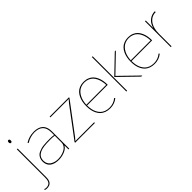

<svg xmlns="http://www.w3.org/2000/svg" viewBox="50 -1968 3306 3306"><g transform="rotate(-45 1703.0 -315.5)"><path d="M89.8 -629.9H108.9V68.8Q108.9 145 77.1 179.9Q45.4 214.8 -20 214.8Q-39.6 214.8 -64 207V188Q-40 196.8 -20 196.8Q35.6 196.8 62.7 166Q89.8 135.3 89.8 63ZM124 -813Q124 -778.8 99.1 -778.8Q74.2 -778.8 74.2 -813Q74.2 -846.2 99.1 -846.2Q124 -846.2 124 -813Z M716.8 -330.1 719.7 -333Q677.7 -340.8 627 -340.8Q564.9 -340.8 528.8 -338.9Q459 -335 418.9 -325.2Q387.7 -317.9 363.5 -306.6Q339.4 -295.4 318.1 -277.3Q296.9 -259.3 285.4 -231.4Q273.9 -203.6 273.9 -167Q273.9 -128.4 289.1 -98.4Q304.2 -68.4 326.2 -51.5Q348.1 -34.7 377.2 -24.2Q406.2 -13.7 429.7 -10.3Q453.1 -6.8 475.6 -6.8Q501 -6.8 530.8 -11.5Q560.5 -16.1 594.2 -28.3Q627.9 -40.5 654.5 -58.1Q681.2 -75.7 699 -104.2Q716.8 -132.8 716.8 -168ZM735.8 -420.9V0H716.8V-94.2H714.8Q685.5 -44.4 617.2 -16.6Q548.8 11.2 474.6 11.2Q437 11.2 404.3 4.9Q371.6 -1.5 343.8 -15.1Q315.9 -28.8 296.1 -49.3Q276.4 -69.8 265.1 -99.9Q253.9 -129.9 253.9 -167Q253.9 -206.5 267.1 -237.3Q280.3 -268.1 299.1 -287.8Q317.9 -307.6 351.3 -321.8Q384.8 -335.9 411.4 -342.8Q438 -349.6 481.7 -353.3Q525.4 -356.9 550 -357.4Q574.7 -357.9 617.7 -357.9Q678.2 -357.9 719.7 -350.1L716.8 -353V-417Q716.8 -622.1 508.8 -622.1Q460.9 -622.1 408.4 -606.9Q356 -591.8 312.5 -563L297.9 -578.1Q393.6 -639.2 508.8 -639.2Q547.9 -639.2 580.8 -632.3Q613.8 -625.5 643.1 -609.6Q672.4 -593.8 692.4 -569.1Q712.4 -544.4 724.1 -506.8Q735.8 -469.2 735.8 -420.9Z M1360.4 -18.1V0H880.4V-15.1L1287.1 -558.1L1332.5 -608.9V-610.8H887.2V-628.9H1357.4V-616.2L946.3 -67.9L904.3 -20V-18.1Z M1475.6 -326.2 1964.8 -327.1 1961.9 -330.1Q1960 -377 1951.2 -418Q1942.4 -459 1923.8 -497.1Q1905.3 -535.2 1878.9 -562.3Q1852.5 -589.4 1812.5 -605.7Q1772.5 -622.1 1722.7 -622.1Q1674.8 -622.1 1635 -605.5Q1595.2 -588.9 1567.6 -561Q1540 -533.2 1520.3 -495.4Q1500.5 -457.5 1490.7 -415.8Q1481 -374 1479 -329.1ZM1981.9 -309.1 1475.6 -308.1 1479 -305.2Q1479.5 -256.3 1488 -213.1Q1496.6 -169.9 1515.9 -131.8Q1535.2 -93.8 1563.2 -66.4Q1591.3 -39.1 1633.1 -23.4Q1674.8 -7.8 1726.6 -7.8Q1826.7 -7.8 1898.9 -69.8L1912.6 -55.2Q1835.9 9.8 1728 9.8Q1671.4 9.8 1626.2 -6.8Q1581.1 -23.4 1550.3 -52.2Q1519.5 -81.1 1499 -121.8Q1478.5 -162.6 1469.2 -209.2Q1460 -255.9 1460 -309.1Q1460 -360.8 1468.8 -408Q1477.5 -455.1 1497.8 -498Q1518.1 -541 1547.9 -572.3Q1577.6 -603.5 1622.6 -621.8Q1667.5 -640.1 1722.7 -640.1Q1778.8 -640.1 1823.7 -621.8Q1868.7 -603.5 1897.7 -572.5Q1926.8 -541.5 1946.3 -498.5Q1965.8 -455.6 1973.9 -408.7Q1981.9 -361.8 1981.9 -309.1Z M2145.5 -839.8V0H2126.5V-839.8ZM2183.6 -324.2 2516.6 0H2489.7L2156.7 -324.2L2473.6 -628.9H2500.5Z M2557.6 -326.2 3046.9 -327.1 3043.9 -330.1Q3042 -377 3033.2 -418Q3024.4 -459 3005.9 -497.1Q2987.3 -535.2 2960.9 -562.3Q2934.6 -589.4 2894.5 -605.7Q2854.5 -622.1 2804.7 -622.1Q2756.8 -622.1 2717 -605.5Q2677.2 -588.9 2649.7 -561Q2622.1 -533.2 2602.3 -495.4Q2582.5 -457.5 2572.8 -415.8Q2563 -374 2561 -329.1ZM3064 -309.1 2557.6 -308.1 2561 -305.2Q2561.5 -256.3 2570.1 -213.1Q2578.6 -169.9 2597.9 -131.8Q2617.2 -93.8 2645.3 -66.4Q2673.3 -39.1 2715.1 -23.4Q2756.8 -7.8 2808.6 -7.8Q2908.7 -7.8 2981 -69.8L2994.6 -55.2Q2918 9.8 2810.1 9.8Q2753.4 9.8 2708.3 -6.8Q2663.1 -23.4 2632.3 -52.2Q2601.6 -81.1 2581.1 -121.8Q2560.5 -162.6 2551.3 -209.2Q2542 -255.9 2542 -309.1Q2542 -360.8 2550.8 -408Q2559.6 -455.1 2579.8 -498Q2600.1 -541 2629.9 -572.3Q2659.7 -603.5 2704.6 -621.8Q2749.5 -640.1 2804.7 -640.1Q2860.8 -640.1 2905.8 -621.8Q2950.7 -603.5 2979.7 -572.5Q3008.8 -541.5 3028.3 -498.5Q3047.9 -455.6 3055.9 -408.7Q3064 -361.8 3064 -309.1Z M3450.7 -630.9V-609.9H3447.8Q3413.6 -610.4 3382.1 -599.6Q3350.6 -588.9 3322.3 -565.2Q3293.9 -541.5 3272.9 -506.8Q3252 -472.2 3239.7 -421.6Q3227.5 -371.1 3227.5 -310.1V0H3208.5V-628.9H3227.5V-449.2H3229.5Q3248.5 -531.7 3309.1 -581.3Q3369.6 -630.9 3447.8 -630.9Z"/></g></svg>

Font: Sinkin Sans 100 Thin
Style: Regular
Weight: 100
Designer: Keith Bates
Foundry: K-Type
Version: Sinkin Sans (version 1.0)  by Keith Bates   •   © 2014   www